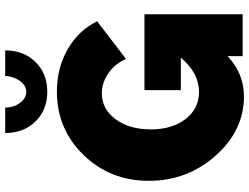

<svg xmlns="http://www.w3.org/2000/svg" viewBox="-130 -824 959 739"><g transform="rotate(-90 349.5 -454.5)"><path d="M503 0V-58Q436 5 348 5Q217 5 120 -104Q23 -213 23 -361Q23 -510 122.5 -612.5Q222 -715 367 -715Q457 -715 529.5 -673.5Q602 -632 637 -560L492 -449Q474 -491 437.5 -516.5Q401 -542 360 -542Q299 -542 260 -489Q221 -436 221 -354Q221 -271 261 -219.5Q301 -168 365 -168Q438 -168 497 -238H372V-378H664V0ZM366 -833Q389 -833 406.5 -856Q424 -879 427 -914H525Q525 -843 480.5 -797.5Q436 -752 366 -752Q296 -752 251.5 -797.5Q207 -843 207 -914H305Q305 -881 323 -857Q341 -833 366 -833Z"/></g></svg>

Font: Raleway
Style: Heavy
Weight: 900
Designer: Matt McInerney, Pablo Impallari, Rodrigo Fuenzalida
Foundry: Matt McInerney, Pablo Impallari, Rodrigo Fuenzalida
Version: Version 2.001